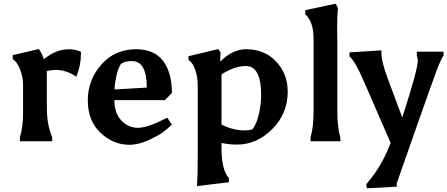

<svg xmlns="http://www.w3.org/2000/svg" viewBox="-20 -766 2425 1041"><path d="M263 0H88V-22Q105 -76 105 -156V-305Q105 -349 88.5 -390.5Q72 -432 49 -445V-467L190 -500L200 -486Q206 -477 218 -445Q283 -499 354 -499Q389 -499 419 -485Q419 -480 419 -476Q419 -413 394 -350Q341 -387 280 -387Q261 -387 234 -381V-184Q234 -88 263 -22Z M681 19Q594 19 525 -46Q456 -111 456 -221.5Q456 -332 529 -415.5Q602 -499 718 -499Q816 -499 864 -436Q912 -373 912 -262L874 -223H600Q601 -151 638.5 -112Q676 -73 728.5 -73Q781 -73 887 -128L912 -90Q893 -72 869 -53Q845 -34 788.5 -7.5Q732 19 681 19ZM695 -435Q658 -435 636 -420Q620 -395 611 -354Q602 -313 601 -281L776 -291Q776 -435 695 -435Z M1304 -59Q1328 -59 1348 -64Q1372 -94 1384 -149.5Q1396 -205 1396 -250Q1396 -408 1313 -408Q1253 -408 1181 -363V-90Q1246 -59 1304 -59ZM1052 90V-304Q1052 -348 1038.5 -387.5Q1025 -427 1003 -439L1001 -461L1164 -500L1176 -481Q1174 -466 1174 -432Q1241 -499 1314 -499Q1415 -499 1477.5 -432Q1540 -365 1540 -269Q1540 -150 1456 -66Q1372 18 1265 18Q1222 18 1181 9V36Q1181 155 1221 200V222L1048 243Q1052 191 1052 90Z M1812 -724Q1808 -676 1808 -610Q1808 -544 1809 -529V-167Q1809 -74 1825 -22L1826 0H1664V-22Q1680 -74 1680 -167V-560Q1680 -646 1635 -689V-711L1800 -746Z M2048 -479Q2048 -431 2083 -338L2161 -129Q2245 -388 2245 -436V-438Q2245 -453 2240 -464V-486H2385V-464Q2372 -450 2344.5 -376Q2317 -302 2225.5 -41.5Q2134 219 2131 228V246L1969 255L1966 233Q1994 199 2012 174Q2061 105 2098 9L1955 -320Q1906 -434 1875 -460V-482L2048 -493Z"/></svg>

Font: Asul
Style: Bold
Weight: 700
Designer: Mariela Monsalve
Foundry: Mariela Monsalve
Version: Version 1.002